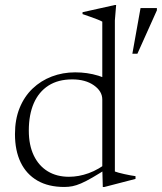

<svg xmlns="http://www.w3.org/2000/svg" viewBox="-20 -733 644 763"><path d="M386.5 -337.5Q386.5 -370.5 353 -394Q319.5 -417.5 267 -417.5Q211 -417.5 172.5 -392.8Q134 -368 114.2 -322.5Q94.5 -277 94.5 -214Q94.5 -156.5 114.2 -115.2Q134 -74 169.8 -52.2Q205.5 -30.5 254 -30.5Q293 -30.5 332.5 -44.8Q372 -59 414 -92L414.5 -69Q375 -43.5 348.2 -28Q321.5 -12.5 302.2 -4.2Q283 4 267.8 7Q252.5 10 235.5 10Q172.5 10 128.8 -15.2Q85 -40.5 62.2 -87.5Q39.5 -134.5 39.5 -200Q39.5 -258.5 58 -304Q76.5 -349.5 109.5 -381Q142.5 -412.5 186 -429Q229.5 -445.5 278.5 -445.5Q303.5 -445.5 326 -442.2Q348.5 -439 371.5 -432Q394.5 -425 420.5 -412L386.5 -382V-647Q380.5 -650.5 367.2 -655.8Q354 -661 338.2 -666.5Q322.5 -672 308 -677V-684.5L436 -713H441.5L436.5 -652V-51.5Q441 -49.5 451.2 -46.8Q461.5 -44 474 -41.2Q486.5 -38.5 498.5 -36.2Q510.5 -34 518.5 -33V-22L395 10H388.5L386.5 -63.5ZM506 -519.5 538.5 -701H603.5V-692L526 -519.5Z"/></svg>

Font: Newsreader 24pt Light
Style: Regular
Weight: 300
Designer: Hugues Gentile
Foundry: Production Type
Version: Version 1.003